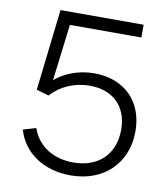

<svg xmlns="http://www.w3.org/2000/svg" viewBox="-80 -768 739 844"><g transform="rotate(10 289.5 -346.0)"><path d="M291 8C440 8 539 -90 539 -232C539 -366 451 -452 317 -452C249 -452 188 -429 143 -391L174 -643H493V-700H122L80 -337L135 -321C177 -367 238 -395 307 -395C411 -395 476 -332 476 -228C476 -123 410 -50 293 -50C205 -50 135 -92 107 -171L50 -154C79 -53 172 8 291 8Z"/></g></svg>

Font: Fixel Text Light
Style: Regular
Weight: 300
Width: 4
Designer: AlfaBravo + MacPaw
Foundry: Kyrylo Tkachov, Marchela Mozhyna, Serhii Makarenko, Maria Weinstein, Zakhar Kryvoshyya
Version: Version 1.211